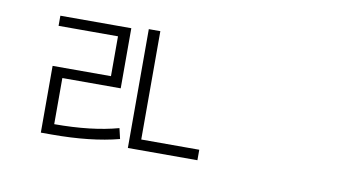

<svg xmlns="http://www.w3.org/2000/svg" viewBox="-46 -835 1011 541"><g transform="rotate(10 460.0 -565.0)"><path d="M126 -557V-425Q233 -425 309 -446L316 -416Q236 -395 124 -395H93V-586H260V-700H90V-729H293V-557ZM375 -425H541V-395H342V-735H375Z"/></g></svg>

Font: Noto Sans Korean Thin
Style: Regular
Weight: 250
Designer: Ryoko NISHIZUKA  (kana & ideographs); Paul D. Hunt (Latin, Greek & Cyrillic); Wenlong ZHANG  (bopomofo); Sandoll Communi
Foundry: Adobe Systems Incorporated
Version: Version 1.0001;PS 1;hotconv 1.0.78;makeotf.lib2.5.61930